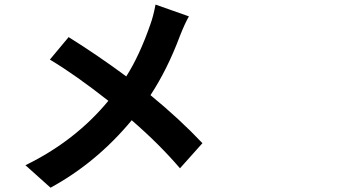

<svg xmlns="http://www.w3.org/2000/svg" viewBox="-20 -790 1540 859"><path d="M206.1 49.8 93.8 -50.8Q316.4 -159.2 464.8 -338.9Q317.4 -455.1 203.1 -523.4L287.1 -624Q418 -542 544.9 -448.2Q604.5 -542 652.3 -679.7Q666 -716.8 675.8 -769.5L825.2 -716.8Q807.6 -686.5 785.2 -629.9Q729.5 -480.5 653.3 -364.3Q783.2 -257.8 885.7 -149.4L785.2 -37.1Q692.4 -145.5 569.3 -252Q412.1 -62.5 206.1 49.8Z"/></svg>

Font: Bpmf GenYo Gothic B
Style: B
Weight: 700
Foundry: But Ko
Version: Version 1.320